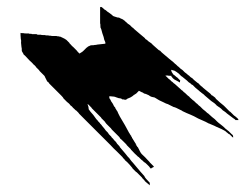

<svg xmlns="http://www.w3.org/2000/svg" viewBox="-20 -508 771 589"><path d="M300.8 -478.5 298.8 -480.5Q291 -488.3 289.1 -486.3Q288.1 -485.4 288.1 -486.3Q287.1 -486.3 287.1 -488.3V-459V-452.1V-436.5Q288.1 -435.5 288.1 -426.8Q288.1 -421.9 289.1 -421.9Q290 -421.9 293.9 -406.2L297.9 -394.5Q298.8 -386.7 303.7 -377Q301.8 -377 302.7 -376Q302.7 -375 303.7 -374Q281.2 -371.1 277.3 -371.1Q276.4 -370.1 270.5 -370.1Q269.5 -369.1 258.8 -369.1L250 -365.2L248 -363.3L246.1 -362.3Q246.1 -361.3 245.1 -361.3L236.3 -352.5Q231.4 -347.7 228.5 -346.7Q224.6 -343.8 223.6 -343.8Q215.8 -351.6 215.8 -352.5L209 -359.4L205.1 -363.3Q201.2 -366.2 196.3 -372.1L193.4 -375L192.4 -377L190.4 -378.9L185.5 -383.8L183.6 -385.7L181.6 -386.7L180.7 -387.7Q179.7 -388.7 167 -394.5Q164.1 -396.5 163.1 -395.5L160.2 -396.5Q154.3 -396.5 153.3 -397.5H143.6Q136.7 -397.5 135.7 -398.4Q128.9 -398.4 127.9 -399.4H123Q119.1 -399.4 118.2 -400.4H113.3Q106.4 -400.4 105.5 -401.4H95.7L91.8 -403.3H86.9H78.1Q77.1 -403.3 76.2 -404.3H72.3Q69.3 -404.3 68.4 -405.3H62.5Q53.7 -405.3 52.7 -406.2Q43.9 -406.2 43 -407.2V-400.4L43.9 -387.7Q44.9 -386.7 44.9 -380.9Q43.9 -379.9 45.9 -363.3Q46.9 -362.3 46.9 -352.5Q45.9 -352.5 51.8 -342.8Q52.7 -341.8 52.7 -340.8Q52.7 -339.8 53.7 -339.8Q54.7 -339.8 63.5 -330.1Q69.3 -323.2 76.2 -317.4L80.1 -313.5Q82 -310.5 85 -308.6L89.8 -303.7Q89.8 -302.7 90.8 -301.8L91.8 -300.8L93.8 -298.8L95.7 -296.9L99.6 -293L101.6 -290L109.4 -282.2L115.2 -276.4Q118.2 -273.4 117.2 -273.4Q117.2 -272.5 124 -259.8L125 -257.8L127 -256.8Q128.9 -255.9 128.9 -254.9Q129.9 -252.9 132.8 -250L149.4 -233.4L168 -214.8Q174.8 -208 174.8 -206.1L175.8 -205.1L185.5 -195.3Q187.5 -193.4 190.4 -191.4L193.4 -188.5Q196.3 -183.6 199.2 -182.6L201.2 -180.7Q204.1 -176.8 208 -173.8L211.9 -169.9Q212.9 -169.9 213.9 -168.9L214.8 -168L216.8 -166L220.7 -162.1L222.7 -159.2L240.2 -141.6L261.7 -120.1L279.3 -102.5L300.8 -81.1L318.4 -63.5Q329.1 -51.8 337.9 -43.9L349.6 -32.2L353.5 -28.3L355.5 -26.4Q355.5 -25.4 356.4 -25.4L357.4 -23.4L359.4 -21.5L361.3 -19.5L362.3 -18.6Q363.3 -17.6 363.3 -16.6L370.1 -10.7Q377.9 -2.9 385.7 6.8L386.7 8.8L389.6 11.7L394.5 16.6L397.5 19.5L399.4 20.5L405.3 26.4L415 36.1L417 39.1Q418.9 41 420.9 43L422.9 44.9L423.8 46.9L426.8 49.8L439.5 60.5V56.6V52.7Q423.8 37.1 422.9 32.2Q417 26.4 387.7 -8.8Q382.8 -13.7 378.9 -19.5L377.9 -20.5Q377 -21.5 377 -22.5L375 -24.4L372.1 -27.3L364.3 -37.1L347.7 -56.6Q347.7 -58.6 340.8 -65.4L339.8 -66.4L338.9 -67.4Q337.9 -68.4 337.9 -69.3Q337.9 -70.3 336.9 -70.3L335.9 -72.3L330.1 -78.1L329.1 -79.1Q328.1 -80.1 328.1 -81.1L326.2 -83L322.3 -86.9L321.3 -88.9L316.4 -93.8L314.5 -95.7L310.5 -101.6L304.7 -107.4Q300.8 -113.3 293 -122.1Q292 -123 291 -125L289.1 -127L287.1 -128.9L286.1 -130.9Q285.2 -130.9 285.2 -131.8L283.2 -133.8L281.2 -135.7Q281.2 -136.7 280.3 -136.7L279.3 -138.7L277.3 -140.6L275.4 -142.6Q265.6 -157.2 257.8 -165L252 -172.9Q252 -181.6 248 -188.5Q249 -187.5 251 -187.5L256.8 -181.6L260.7 -177.7L261.7 -175.8Q263.7 -173.8 264.6 -172.9L269.5 -168L276.4 -161.1L279.3 -158.2L286.1 -151.4L290 -147.5L291 -145.5L294.9 -141.6L298.8 -137.7L300.8 -135.7Q300.8 -134.8 301.8 -134.8L302.7 -132.8L303.7 -131.8L305.7 -128.9L311.5 -123L320.3 -114.3L323.2 -110.4L345.7 -87.9Q348.6 -84 348.6 -83Q349.6 -83 358.4 -74.2L366.2 -66.4Q368.2 -64.5 369.1 -62.5L371.1 -60.5L377.9 -53.7L380.9 -50.8L381.8 -48.8L383.8 -46.9Q394.5 -35.2 400.4 -30.3L403.3 -27.3L405.3 -26.4L408.2 -23.4L410.2 -21.5L414.1 -17.6L417 -15.6L421.9 -10.7Q423.8 -10.7 430.7 -3.9L437.5 2.9Q437.5 3.9 438.5 3.9L439.5 5.9L441.4 7.8L443.4 9.8Q444.3 8.8 444.3 7.8L452.1 3.9L451.2 2L447.3 -2L440.4 -8.8Q439.5 -10.7 431.6 -18.6Q426.8 -24.4 415 -35.2Q412.1 -38.1 409.2 -43.9L405.3 -51.8Q404.3 -52.7 404.3 -53.7Q404.3 -54.7 403.3 -55.7L400.4 -58.6V-59.6L399.4 -60.5Q398.4 -60.5 398.4 -62.5Q398.4 -64.5 397.5 -64.5Q396.5 -64.5 396.5 -66.4Q396.5 -68.4 395.5 -68.4L390.6 -76.2Q390.6 -77.1 388.7 -79.1Q387.7 -82 385.7 -84Q384.8 -84 384.8 -85.9Q384.8 -87.9 383.8 -87.9Q382.8 -87.9 382.8 -89.8Q382.8 -91.8 381.8 -91.8L380.9 -92.8Q380.9 -93.8 378.9 -95.7Q377.9 -98.6 376 -100.6L363.3 -124L347.7 -150.4L341.8 -162.1Q341.8 -164.1 338.9 -168Q337.9 -168 337.9 -169.9L336.9 -170.9Q335.9 -171.9 335.9 -172.9Q335.9 -173.8 335 -173.8Q334 -174.8 334 -176.8Q333 -177.7 333 -178.7L330.1 -181.6L329.1 -183.6Q328.1 -185.5 326.2 -189.5L322.3 -195.3Q320.3 -197.3 319.3 -201.2L315.4 -207V-210V-212.9Q333 -211.9 335 -210L343.8 -207Q353.5 -206.1 353.5 -204.1L355.5 -203.1H359.4Q360.4 -202.1 364.3 -202.1Q365.2 -201.2 368.2 -203.1Q369.1 -205.1 379.9 -209Q386.7 -212.9 388.7 -214.8L390.6 -216.8Q393.6 -217.8 395.5 -219.7L397.5 -220.7L401.4 -224.6L406.2 -229.5L416 -224.6Q418 -224.6 419.9 -222.7Q421.9 -220.7 423.8 -220.7L427.7 -219.7L436.5 -215.8Q442.4 -210.9 449.2 -210Q451.2 -210 454.1 -209Q458 -207 459 -206.1Q462.9 -204.1 463.9 -203.1L468.8 -200.2Q469.7 -200.2 481.4 -194.3L489.3 -190.4L495.1 -188.5L499 -186.5Q511.7 -179.7 512.7 -179.7Q516.6 -179.7 535.2 -169.9Q538.1 -168.9 540 -167Q541 -167 552.7 -161.1L564.5 -156.2Q574.2 -152.3 587.9 -144.5Q617.2 -131.8 619.1 -129.9L621.1 -128.9Q623 -128.9 624 -127.9Q636.7 -122.1 637.7 -122.1Q638.7 -121.1 659.2 -112.3Q670.9 -106.4 672.9 -104.5L675.8 -101.6L677.7 -100.6Q677.7 -99.6 678.7 -99.6L680.7 -97.7L684.6 -95.7L687.5 -92.8L692.4 -87.9L695.3 -85.9Q695.3 -91.8 694.3 -92.8Q694.3 -93.8 690.4 -96.7L687.5 -99.6L681.6 -105.5Q679.7 -107.4 677.7 -108.4L675.8 -110.4L673.8 -111.3Q664.1 -121.1 657.2 -126Q650.4 -130.9 645.5 -135.7L638.7 -142.6Q632.8 -146.5 618.2 -160.2Q617.2 -160.2 615.2 -162.1Q613.3 -164.1 609.9 -167Q606.4 -169.9 602.5 -172.9L597.7 -177.7L593.8 -181.6Q591.8 -182.6 589.8 -184.6L585 -189.5Q583 -190.4 580.1 -193.4L576.2 -197.3Q573.2 -200.2 572.3 -200.2L562.5 -209Q559.6 -212.9 558.6 -212.9Q557.6 -212.9 548.8 -221.7L546.9 -223.6L544.9 -224.6L542 -227.5L539.1 -230.5L537.1 -231.4L535.2 -233.4Q517.6 -249 515.6 -251L513.7 -252L510.7 -254.9L508.8 -256.8Q507.8 -257.8 506.8 -257.8L501 -263.7L498 -265.6L494.1 -269.5L490.2 -273.4L487.3 -275.4Q487.3 -276.4 494.1 -276.4Q495.1 -275.4 505.9 -275.4Q504.9 -274.4 505.9 -273.4L510.7 -267.6Q514.6 -263.7 521.5 -260.7Q527.3 -257.8 532.2 -254.9V-258.8Q532.2 -259.8 533.2 -260.7L525.4 -268.6L523.4 -270.5L521.5 -271.5L519.5 -273.4L513.7 -278.3Q510.7 -279.3 508.8 -284.2Q505.9 -287.1 504.9 -293.9Q507.8 -293 515.6 -291L523.4 -286.1L525.4 -284.2L527.3 -283.2L530.3 -280.3L533.2 -277.3L535.2 -275.4L536.1 -274.4Q537.1 -273.4 538.1 -273.4Q539.1 -272.5 553.7 -260.7L558.6 -255.9L564.5 -252L567.4 -249L569.3 -248Q570.3 -248 571.3 -247.1L572.3 -246.1L574.2 -244.1L580.1 -238.3Q587.9 -232.4 590.8 -229.5L593.8 -226.6L595.7 -225.6L597.7 -223.6L600.6 -221.7L602.5 -219.7Q603.5 -218.8 604.5 -218.8L608.4 -214.8L627.9 -198.2L637.7 -191.4Q644.5 -185.5 644.5 -184.6L651.4 -179.7Q652.3 -179.7 654.3 -177.7Q656.2 -175.8 657.2 -175.8L661.1 -171.9L664.1 -168.9L666 -168Q675.8 -161.1 675.8 -160.2L695.3 -145.5Q702.1 -141.6 702.1 -139.6H711.9Q710.9 -140.6 710.9 -141.6Q710.9 -142.6 710 -143.6L708 -145.5L707 -146.5L700.2 -152.3Q699.2 -152.3 698.2 -153.3L697.3 -154.3L695.3 -156.2L693.4 -158.2L686.5 -165L684.6 -166L681.6 -168.9L672.9 -177.7L667 -183.6Q652.3 -195.3 645.5 -202.1Q641.6 -205.1 641.6 -206.1Q641.6 -208 631.8 -214.8Q627.9 -215.8 627.9 -217.8L624 -221.7Q622.1 -222.7 619.1 -225.6Q616.2 -228.5 614.3 -229.5Q606.4 -235.4 603.5 -238.3L601.6 -240.2L599.6 -242.2L597.7 -243.2Q597.7 -244.1 596.7 -244.1L589.8 -251Q589.8 -252 587.9 -252.9L585.9 -253.9L575.2 -262.7L572.3 -265.6L570.3 -267.6L569.3 -268.6Q568.4 -269.5 567.4 -269.5L564.5 -271.5L562.5 -273.4L560.5 -275.4L559.6 -276.4Q558.6 -277.3 557.6 -277.3Q552.7 -282.2 546.9 -286.1L540 -293L533.2 -297.9L530.3 -300.8L528.3 -302.7Q527.3 -302.7 527.3 -303.7L525.4 -304.7L519.5 -310.5Q518.6 -310.5 511.7 -317.4Q503.9 -323.2 476.6 -346.7L472.7 -350.6Q472.7 -351.6 470.7 -352.5L468.8 -353.5L466.8 -354.5L449.2 -370.1L445.3 -374L443.4 -376L441.4 -377L434.6 -381.8L430.7 -385.7Q427.7 -386.7 425.8 -388.7L424.8 -390.6Q423.8 -391.6 420.4 -394.5Q417 -397.5 408.7 -404.3Q400.4 -411.1 392.6 -418L387.7 -422.9L385.7 -423.8L381.8 -427.7L377.9 -431.6Q377 -431.6 376 -432.6L375 -433.6L373 -434.6L364.3 -442.4L361.3 -445.3L359.4 -446.3L357.4 -448.2L348.6 -452.1Q343.8 -455.1 343.8 -454.1Q342.8 -453.1 329.1 -458Q325.2 -459 325.2 -460.9L313.5 -469.7Q309.6 -471.7 305.7 -475.6Q303.7 -477.5 300.8 -478.5Z"/></svg>

Font: My Font
Style: x-wing-ships
Weight: 500
Version: Version 0.001